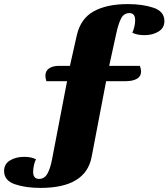

<svg xmlns="http://www.w3.org/2000/svg" viewBox="-154 -739 824 939"><path d="M44 180Q-29 180 -81.5 162Q-134 144 -134 97Q-134 63 -105 45.5Q-76 28 -36 28Q-1 28 22 40Q16 51 12 69Q8 87 8 101Q8 136 37 136Q63 136 77.5 111Q92 86 101 38L174 -342H73Q68 -357 68 -369Q68 -392 86 -404.5Q104 -417 135 -417H188L222 -568Q241 -649 305 -684Q369 -719 471 -719Q544 -719 597 -701Q650 -683 650 -636Q650 -602 621 -584.5Q592 -567 552 -567Q517 -567 493 -579Q499 -590 503 -608Q507 -626 507 -640Q507 -675 479 -675Q453 -675 439.5 -651Q426 -627 415 -577L380 -417H530Q536 -402 536 -389Q536 -366 516 -354Q496 -342 460 -342H365L294 29Q265 180 44 180Z"/></svg>

Font: Sansita ExtraBold Italic
Style: Regular
Weight: 800
Italic angle: -11°
Designer: Pablo Cosgaya
Foundry: Omnibus-Type
Version: Version 1.006